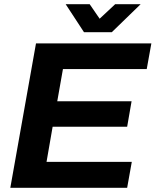

<svg xmlns="http://www.w3.org/2000/svg" viewBox="-20 -892 739 912"><path d="M29 0 151 -686H699L677 -564H279L252 -411H605L584 -290H230L201 -123H606L584 0ZM648 -872 511 -739H379L292 -872H406L476 -770L419 -771L527 -872Z"/></svg>

Font: Archivo SemiBold
Style: Bold Italic
Weight: 700
Italic angle: -10°
Version: Version 2.001